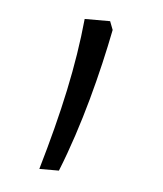

<svg xmlns="http://www.w3.org/2000/svg" viewBox="-32 -133 249 293"><g transform="rotate(5 93.0 13.0)"><path d="M131 -91 126 -104H87C80 -32 64 41 38 130H68C97 58 118 -25 131 -91Z"/></g></svg>

Font: Noto Sans Lao UI ExtCond ExtLt
Style: Regular
Weight: 200
Width: 2
Designer: Monotype Design Team
Foundry: Monotype Imaging Inc.
Version: Version 2.000